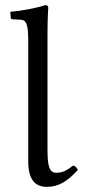

<svg xmlns="http://www.w3.org/2000/svg" viewBox="-20 -718 330 748"><path d="M90 -563V-89C90 -18 117 10 163 10C208 10 244 -12 283 -56C279.7 -65 273.7 -70.6 265 -73C239 -53 224 -45 198 -45C171 -45 165 -75 165 -137V-583C165 -648 168 -688 168 -688C168 -695 164 -698 155 -698C129.9 -688 60.5 -675 20 -672L22 -648C22 -645 24.8 -643.2 28 -643L60 -641C80 -641 90 -628 90 -563Z"/></svg>

Font: Libertinus Math
Style: Regular
Weight: 400
Designer: Philipp H. Poll
Foundry: Khaled Hosny
Version: Version 6.2